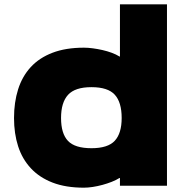

<svg xmlns="http://www.w3.org/2000/svg" viewBox="-20 -860 869 890"><path d="M754 1H536V-35H534Q518 -25 497.5 -17Q477 -9 455 -3Q433 3 410.5 6.5Q388 10 369 10Q285 10 224 -13.5Q163 -37 123 -80Q83 -123 64 -182Q45 -241 45 -313Q45 -386 64 -446Q83 -506 122.5 -549Q162 -592 223.5 -615.5Q285 -639 369 -639Q388 -639 410.5 -636Q433 -633 455 -628Q477 -623 497.5 -615.5Q518 -608 534 -598H536V-840H754ZM544 -313Q544 -386 512 -421Q480 -456 404 -456Q328 -456 295.5 -420.5Q263 -385 263 -313Q263 -241 295 -207Q327 -173 404 -173Q480 -173 512 -207.5Q544 -242 544 -313Z"/></svg>

Font: TypoPRO Sinkin Sans
Style: 900 X Black
Weight: 950
Designer: Keith Bates
Foundry: K-Type
Version: Sinkin Sans (version 1.0)  by Keith Bates   •   © 2014   www